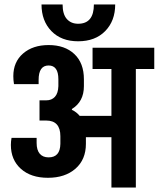

<svg xmlns="http://www.w3.org/2000/svg" viewBox="-20 -845 715 865"><path d="M29 0ZM675 -534H592V0H482V-227H367V-197Q367 -126 320 -85Q273 -44 196 -44Q119 -44 74 -84.5Q29 -125 29 -192Q29 -208 32 -224H145V-201Q145 -169 159 -152.5Q173 -136 199 -136Q251 -136 252 -197V-231Q252 -302 188 -302H158V-393H189Q213 -393 227.5 -409Q242 -425 243 -457V-488Q243 -550 199 -550Q154 -550 154 -485V-466H43Q40 -484 40 -502Q40 -566 84 -604Q128 -642 199 -642Q272 -642 315 -601.5Q358 -561 358 -488V-457Q358 -387 304 -354V-350Q324 -341 339 -323H482V-534H397V-630H675ZM332 -659Q256 -659 211.5 -705Q167 -751 167 -825H262Q262 -781 281 -759.5Q300 -738 332 -738Q403 -738 403 -825H499Q499 -751 454 -705Q409 -659 332 -659Z"/></svg>

Font: Pragati Narrow
Style: Bold
Weight: 700
Designer: Hector Gatti, Marcela Romero, Pablo Cosgaya and Nicolas Silva
Foundry: Omnibus-Type
Version: Version 1.010; ttfautohint (v1.3)